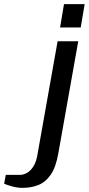

<svg xmlns="http://www.w3.org/2000/svg" viewBox="-113 -700 430 930"><path d="M-4 210Q-28 210 -52 203.5Q-76 197 -93 190L-85 147H-15Q0 147 17.5 137.5Q35 128 49.5 105Q64 82 70 40L166 -500H266L170 40Q158 110 132.5 146.5Q107 183 72 196.5Q37 210 -4 210ZM178 -567 197 -680H297L278 -567Z"/></svg>

Font: Cuprum Medium
Style: Italic
Weight: 500
Italic angle: -10°
Version: Version 3.000